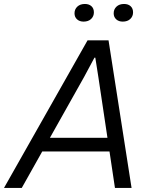

<svg xmlns="http://www.w3.org/2000/svg" viewBox="-49 -928 750 948"><path d="M-29.3 0 383.4 -729H486.9L600.6 0H518.6L437.1 -544.7L421.6 -643.4H417.4L366.4 -548.3L58.4 0ZM148.6 -180 183.3 -247.6H493.6L501.9 -180ZM557 -821.3Q537 -821.3 524.6 -832.7Q512.3 -844.1 512.3 -862.3Q512.3 -882.3 526.3 -895.4Q540.3 -908.4 563.3 -908.4Q583.9 -908.4 595.9 -897.4Q608 -886.3 608 -867.1Q608 -847.4 594.3 -834.4Q580.6 -821.3 557 -821.3ZM363.6 -821.3Q343.6 -821.3 331.2 -832.7Q318.9 -844.1 318.9 -862.3Q318.9 -882.3 332.9 -895.4Q346.9 -908.4 369.9 -908.4Q390.4 -908.4 402.5 -897.4Q414.6 -886.3 414.6 -867.1Q414.6 -847.4 400.9 -834.4Q387.1 -821.3 363.6 -821.3Z"/></svg>

Font: Mona Sans ExtraLight
Style: Italic
Weight: 200
Italic angle: -11.6951°
Designer: Deni Anggara
Foundry: GitHub
Version: Version 2.000